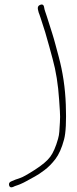

<svg xmlns="http://www.w3.org/2000/svg" viewBox="-20 -703 339 849"><path d="M174.4 -674C172.3 -682.5 166.8 -685.1 157.8 -681.7C148.8 -678.3 145.4 -671.3 147.8 -660.7C150.1 -650.1 152.2 -643.2 154 -640L160.1 -622C174 -581.3 186.7 -539.3 198.2 -496C202.8 -478.7 207.6 -460.8 212.7 -442.5C227.5 -389.4 237.1 -329.1 241.5 -261.5C242.6 -245.2 243.7 -228.6 244.8 -211.8C246 -195 246 -178.3 244.9 -161.8L242.3 -121C241.6 -110.3 239.7 -99.7 236.7 -89C226.8 -53.9 215.3 -27.5 202.3 -9.9C189.3 7.8 166.6 26.9 134.3 47.7C102 68.4 80.5 80.5 69.7 83.9C58.9 87.3 51.6 89.8 47.6 91.5L29.9 99C21.4 102.3 18.2 108.2 20.2 116.5C22.2 124.8 27.8 127.3 37 124L45.6 120C64 114.2 80.6 107.1 95.6 98.6C110.5 90.2 123.5 83.1 134.6 77.2C145.6 71.4 159.6 62.1 176.6 49.3C193.6 36.6 209.8 20.2 225.1 0.2C240.4 -19.9 253.2 -48.6 263.2 -86C271.1 -115.3 273.7 -166.7 271 -240.4C268.3 -314.1 257.8 -385 239.4 -453C234.3 -471.7 229.5 -489.7 224.9 -507C220.3 -524.3 215.6 -540.7 210.7 -556C197.9 -595.9 190 -621 186.8 -631.4C183.7 -641.8 181.2 -649 179.5 -653C177.8 -657 176.1 -664 174.4 -674Z"/></svg>

Font: Proton
Style: BdCndIt
Weight: 500
Version: Version 1.017